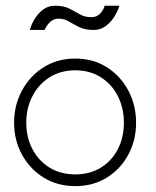

<svg xmlns="http://www.w3.org/2000/svg" viewBox="-20 -622 530 654"><path d="M236.5 12Q175.5 12 128.8 -17Q82 -46 55 -95Q28 -144 28 -204Q28 -264 55 -313.8Q82 -363.5 128.8 -393Q175.5 -422.5 236.5 -422.5Q297 -422.5 343.8 -393Q390.5 -363.5 417 -313.8Q443.5 -264 443.5 -204Q443.5 -144 417 -95Q390.5 -46 343.8 -17Q297 12 236.5 12ZM236.5 -28Q286 -28 323.5 -51Q361 -74 381.5 -114Q402 -154 402 -204Q402 -254 381.5 -294.5Q361 -335 323.5 -358.8Q286 -382.5 236.5 -382.5Q186.5 -382.5 149 -358.8Q111.5 -335 90.5 -294.5Q69.5 -254 69.5 -204Q69.5 -154 90.5 -114Q111.5 -74 149 -51Q186.5 -28 236.5 -28ZM81.5 -520Q86.5 -538 97.8 -557Q109 -576 126.5 -589.2Q144 -602.5 167 -602.5Q197 -602.5 216 -592.8Q235 -583 251.8 -573.2Q268.5 -563.5 291 -563.5Q311 -563.5 322.2 -576.8Q333.5 -590 336.5 -602.5H387Q381.5 -585 369.8 -565.8Q358 -546.5 340 -533.2Q322 -520 299 -520Q269 -520 249.5 -529.8Q230 -539.5 214.2 -549Q198.5 -558.5 180 -558.5Q161.5 -558.5 149 -545.5Q136.5 -532.5 132 -520Z"/></svg>

Font: League Spartan Thin ExtraLight
Style: Regular
Weight: 250
Version: Version 2.002